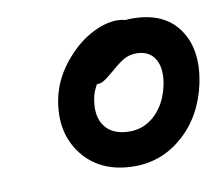

<svg xmlns="http://www.w3.org/2000/svg" viewBox="-57 -807 657 569"><g transform="rotate(-10 271.5 -522.5)"><path d="M306.2 -305.2Q204.6 -305.2 150.6 -373Q96.7 -440.9 116.2 -541Q127.4 -596.2 164.3 -643.3Q201.2 -690.4 245.6 -715.3Q290 -740.2 329.1 -740.2Q340.3 -740.2 354 -736.8Q359.9 -737.8 373 -737.8Q468.8 -737.8 512.5 -676Q556.2 -614.3 537.1 -516.1Q517.1 -419.9 453.1 -362.5Q389.2 -305.2 306.2 -305.2ZM222.2 -526.9Q210.9 -472.2 234.4 -440.7Q257.8 -409.2 309.1 -409.2Q353.5 -409.2 386.7 -441.4Q419.9 -473.6 431.2 -528.8Q440.4 -577.1 423.1 -605.5Q405.8 -633.8 367.2 -633.8Q347.7 -633.8 332 -625.5Q316.4 -617.2 295.9 -599.1Q290.5 -594.7 281 -586.9Q271.5 -579.1 268.1 -576.4Q264.6 -573.7 258.5 -570.1Q252.4 -566.4 247.6 -565.2Q242.7 -564 236.8 -564Q224.6 -541.5 222.2 -526.9Z"/></g></svg>

Font: Shantell Sans Irregular Bouncy
Style: Italic
Weight: 500
Italic angle: -11.31°
Designer: Stephen Nixon, Anya Danilova, Shantell Martin
Foundry: Arrow Type
Version: Version 1.006;[9816181b4]